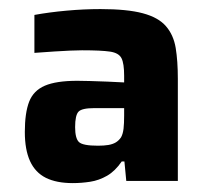

<svg xmlns="http://www.w3.org/2000/svg" viewBox="-20 -716 458 423"><path d="M140.3 -312.6Q104.5 -312.6 81.1 -324.2Q57.7 -335.9 46.2 -361Q34.7 -386.2 34.7 -425.3Q34.7 -467.3 44.2 -491.9Q53.7 -516.4 78.8 -527.2Q104 -538 150.3 -538Q160.5 -538 178.1 -537.5Q195.8 -537 216.4 -536.2Q237.1 -535.4 253.5 -534.4V-549.1Q253.5 -576.1 247.7 -587.7Q241.8 -599.4 222.4 -602.3Q203 -605.2 160.7 -605.2Q149.7 -605.2 134.6 -604.5Q119.6 -603.7 100 -602.6Q80.4 -601.5 55.8 -599.5V-683.1Q88 -689 126.3 -692.5Q164.7 -696 201.3 -696Q260.1 -696 294.5 -686.8Q329 -677.6 345.6 -658.3Q362.3 -639.1 367.1 -610.3Q371.8 -581.4 371.8 -542.5V-317.4H258.2L254.1 -360.3H248.2Q233.6 -339 215.9 -328.8Q198.1 -318.6 178.8 -315.6Q159.5 -312.6 140.3 -312.6ZM195.9 -395Q209.1 -395 218.7 -396.6Q228.3 -398.2 235.2 -402.3Q242 -406.5 246.7 -413.5Q250.8 -420.9 252.2 -432.5Q253.5 -444.1 253.5 -461.2V-477.8H187.7Q160.6 -477.8 153.1 -470.1Q145.5 -462.3 145.5 -435.9Q145.5 -411.4 153.8 -403.2Q162 -395 195.9 -395Z"/></svg>

Font: Saira Thin
Style: Regular
Weight: 100
Designer: Hector Gatti with collaboration of the Omnibus-Type team
Foundry: Omnibus-Type
Version: Version 1.101